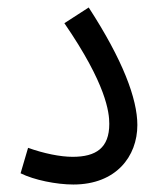

<svg xmlns="http://www.w3.org/2000/svg" viewBox="-20 -489 425 513"><path d="M35 -26C71 -8 131 4 176 4C290 4 347 -71 347 -155C347 -225 308 -329 217 -469L152 -427C264 -264 272 -189 272 -158C272 -94 237 -70 174 -70C141 -70 97 -79 55 -94Z"/></svg>

Font: Noto Sans Arabic UI XCn
Style: Regular
Weight: 400
Width: 2
Designer: Monotype Design Team, Nadine Chahine and Nizar Qandah
Foundry: Monotype Imaging Inc.
Version: Version 2.010